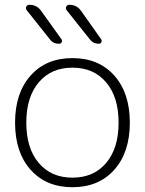

<svg xmlns="http://www.w3.org/2000/svg" viewBox="-20 -773 606 803"><path d="M103 -753Q133 -753 151 -729L237 -609Q241 -603 238 -596.5Q235 -590 227 -590Q202 -590 189 -608L92 -730Q86 -737 90 -745Q94 -753 103 -753ZM270 -753Q300 -753 318 -729L403 -609Q407 -603 404 -596.5Q401 -590 393 -590Q370 -590 356 -608L259 -730Q253 -737 257 -745Q261 -753 270 -753ZM424 -428.5Q372 -490 283 -490Q194 -490 142 -428.5Q90 -367 90 -260Q90 -153 142 -91.5Q194 -30 283 -30Q372 -30 424 -91.5Q476 -153 476 -260Q476 -367 424 -428.5ZM458 -63Q393 10 283 10Q173 10 108 -63Q43 -136 43 -260Q43 -384 108 -457Q173 -530 283 -530Q393 -530 458 -457Q523 -384 523 -260Q523 -136 458 -63Z"/></svg>

Font: Rounded Mplus 1c Light
Style: Regular
Weight: 300
Version: Version 1.059.20150529